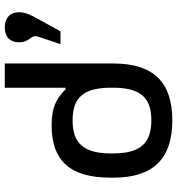

<svg xmlns="http://www.w3.org/2000/svg" viewBox="12 -762 759 824"><g transform="rotate(-90 392.0 -350.5)"><path d="M41 -256V-244C41 -73 122 9 287 9C452 9 531 -73 531 -244V-710H427V-449H420C386 -484 348 -509 266 -509C114 -509 41 -430 41 -256ZM145 -247V-253C145 -370 187 -419 287 -419C387 -419 427 -370 427 -253V-247C427 -130 387 -81 287 -81C187 -81 145 -130 145 -247ZM614 -471H669L734 -589C746 -614 751 -630 751 -647V-649C751 -686 728 -710 686 -710C644 -710 622 -686 622 -649C622 -600 657 -600 646 -566Z"/></g></svg>

Font: LT Wave Text Medium
Style: Regular
Weight: 500
Designer: Daniel Lyons
Version: Version 2.5 (Glyphs App)